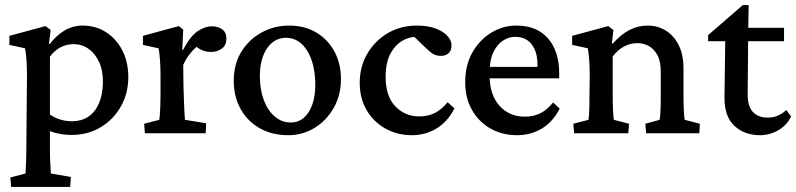

<svg xmlns="http://www.w3.org/2000/svg" viewBox="-20 -533 3185 768"><path d="M24.4 214.8 21.5 176.8 82 161.1Q82 156.2 83 143.1Q84 129.9 84.5 108.4Q85 86.9 85.4 57.6Q85.9 28.3 85.9 -8.8L87.9 -234.4Q87.9 -263.7 85.9 -292Q84 -320.3 80.1 -339.8L17.6 -353.5V-389.6L162.1 -428.7L182.6 -413.1L175.8 -357.4L178.7 -356.4Q205.1 -391.6 238.3 -411.1Q271.5 -430.7 310.5 -430.7Q362.3 -430.7 403.3 -404.8Q444.3 -378.9 468.8 -332.5Q493.2 -286.1 493.2 -224.6Q493.2 -160.2 463.9 -107.9Q434.6 -55.7 383.3 -24.4Q332 6.8 264.6 6.8Q244.1 6.8 221.2 2.9Q198.2 -1 179.7 -8.8V60.5Q179.7 96.7 181.2 124Q182.6 151.4 183.6 161.1L263.7 174.8L260.7 214.8ZM267.6 -47.9Q304.7 -47.9 332 -65.4Q359.4 -83 375 -117.7Q390.6 -152.3 391.6 -202.1Q392.6 -250 376.5 -284.7Q360.4 -319.3 334 -337.9Q307.6 -356.4 274.4 -356.4Q246.1 -356.4 222.2 -343.8Q198.2 -331.1 179.7 -306.6V-75.2Q196.3 -62.5 219.7 -55.2Q243.2 -47.9 267.6 -47.9Z M559.6 0 556.6 -38.1 617.2 -53.7Q618.2 -57.6 619.1 -70.3Q620.1 -83 621.1 -104.5Q622.1 -126 622.1 -155.3V-230.5Q622.1 -262.7 620.1 -291.5Q618.2 -320.3 614.3 -339.8L551.8 -353.5V-389.6L695.3 -428.7L712.9 -414.1L709 -334L711.9 -333Q741.2 -388.7 770.5 -408.2Q799.8 -427.7 828.1 -427.7Q852.5 -427.7 869.1 -415.5Q885.7 -403.3 885.7 -377.9Q885.7 -352.5 867.7 -338.9Q849.6 -325.2 824.2 -325.2Q804.7 -325.2 787.6 -332.5Q770.5 -339.8 753.9 -356.4L773.4 -351.6Q757.8 -339.8 741.7 -320.3Q725.6 -300.8 712.9 -273.4L713.9 -186.5Q714.8 -158.2 715.8 -131.3Q716.8 -104.5 717.8 -84Q718.8 -63.5 719.7 -53.7L804.7 -40L802.7 0Z M1132.8 7.8Q1068.4 7.8 1019 -20Q969.7 -47.9 942.4 -97.2Q915 -146.5 915 -210Q915 -277.3 945.8 -326.7Q976.6 -376 1026.9 -403.3Q1077.1 -430.7 1136.7 -430.7Q1198.2 -430.7 1244.6 -403.3Q1291 -376 1317.4 -327.6Q1343.8 -279.3 1343.8 -215.8Q1343.8 -153.3 1315.4 -102.5Q1287.1 -51.8 1239.3 -22Q1191.4 7.8 1132.8 7.8ZM1142.6 -43Q1172.9 -43 1194.8 -61.5Q1216.8 -80.1 1229 -114.3Q1241.2 -148.4 1241.2 -192.4Q1241.2 -277.3 1209 -329.6Q1176.8 -381.8 1124 -381.8Q1077.1 -381.8 1048.3 -339.8Q1019.5 -297.9 1019.5 -228.5Q1019.5 -174.8 1035.2 -132.8Q1050.8 -90.8 1079.1 -66.9Q1107.4 -43 1142.6 -43Z M1627 7.8Q1570.3 7.8 1522.9 -18.1Q1475.6 -43.9 1447.3 -91.3Q1418.9 -138.7 1418.9 -202.1Q1418.9 -265.6 1448.7 -317.4Q1478.5 -369.1 1530.3 -399.9Q1582 -430.7 1647.5 -430.7Q1690.4 -430.7 1721.2 -419.4Q1752 -408.2 1769 -390.1Q1786.1 -372.1 1786.1 -350.6Q1786.1 -331.1 1774.4 -320.3Q1762.7 -309.6 1744.1 -309.6Q1726.6 -309.6 1714.8 -315.9Q1703.1 -322.3 1685.5 -338.9L1628.9 -393.6L1668 -382.8Q1632.8 -390.6 1599.1 -375Q1565.4 -359.4 1543.9 -322.3Q1522.5 -285.2 1522.5 -225.6Q1522.5 -148.4 1561 -107.9Q1599.6 -67.4 1657.2 -67.4Q1691.4 -67.4 1718.3 -80.6Q1745.1 -93.8 1770.5 -124L1797.9 -99.6Q1770.5 -45.9 1726.1 -19Q1681.6 7.8 1627 7.8Z M2047.9 7.8Q1989.3 7.8 1942.4 -18.6Q1895.5 -44.9 1868.2 -92.8Q1840.8 -140.6 1840.8 -204.1Q1840.8 -273.4 1870.1 -324.2Q1899.4 -375 1946.8 -403.3Q1994.1 -431.6 2048.8 -430.7Q2128.9 -429.7 2172.9 -378.4Q2216.8 -327.1 2216.8 -239.3V-219.7H1921.9V-265.6H2142.6L2129.9 -249V-274.4Q2129.9 -326.2 2106.4 -356Q2083 -385.7 2041 -385.7Q2014.6 -385.7 1991.2 -370.1Q1967.8 -354.5 1953.1 -323.2Q1938.5 -292 1938.5 -245.1V-230.5Q1938.5 -154.3 1977.5 -110.4Q2016.6 -66.4 2079.1 -66.4Q2112.3 -66.4 2139.6 -79.1Q2167 -91.8 2192.4 -123L2218.8 -98.6Q2191.4 -44.9 2147 -18.6Q2102.5 7.8 2047.9 7.8Z M2276.4 0 2273.4 -38.1 2334 -53.7Q2335 -58.6 2335.9 -70.8Q2336.9 -83 2337.4 -103.5Q2337.9 -124 2337.9 -155.3L2338.9 -230.5Q2338.9 -262.7 2336.9 -291.5Q2335 -320.3 2331.1 -339.8L2268.6 -353.5V-389.6L2413.1 -428.7L2433.6 -413.1L2427.7 -359.4L2430.7 -358.4Q2463.9 -395.5 2498 -413.1Q2532.2 -430.7 2571.3 -430.7Q2609.4 -430.7 2641.6 -411.6Q2673.8 -392.6 2693.8 -354.5Q2713.9 -316.4 2713.9 -258.8V-154.3Q2713.9 -120.1 2715.3 -91.3Q2716.8 -62.5 2718.8 -53.7L2779.3 -38.1L2777.3 0H2564.5L2561.5 -38.1L2618.2 -53.7Q2620.1 -61.5 2621.1 -74.7Q2622.1 -87.9 2622.6 -106.9Q2623 -126 2623 -149.4V-247.1Q2623 -288.1 2609.4 -313Q2595.7 -337.9 2574.7 -349.1Q2553.7 -360.4 2530.3 -360.4Q2500 -360.4 2474.6 -346.2Q2449.2 -332 2430.7 -306.6V-160.2Q2430.7 -119.1 2432.1 -90.8Q2433.6 -62.5 2435.5 -53.7L2496.1 -38.1L2493.2 0Z M3144.5 -67.4Q3127.9 -32.2 3093.3 -12.2Q3058.6 7.8 3020.5 7.8Q2958 7.8 2918 -29.3Q2877.9 -66.4 2877.9 -140.6L2880.9 -368.2H2812.5V-392.6L2951.2 -512.7H2974.6L2972.7 -392.6L2970.7 -154.3Q2970.7 -107.4 2991.7 -85Q3012.7 -62.5 3051.8 -62.5Q3073.2 -62.5 3091.8 -70.8Q3110.4 -79.1 3125 -92.8ZM2929.7 -368.2V-421.9H3116.2V-368.2Z"/></svg>

Font: Crimson Pro ExtraLight Medium
Style: Regular
Weight: 500
Version: Version 1.002